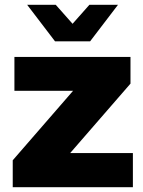

<svg xmlns="http://www.w3.org/2000/svg" viewBox="-20 -779 596 799"><path d="M33 -112 284 -401H40V-542H523V-431L272 -142H533V0H33ZM93 -759H212L282 -680L352 -759H471L355 -607H209Z"/></svg>

Font: Chess Sans ExtraBold
Style: Regular
Weight: 800
Designer: Wolf Bōese
Foundry: Wolf Bōese
Version: Version 7.223